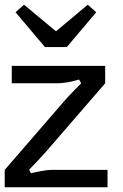

<svg xmlns="http://www.w3.org/2000/svg" viewBox="-20 -796 522 816"><path d="M353 -776 218 -663 82 -776 46 -744 171 -596H264L389 -744ZM104 -75 111 -60Q120 -62 150 -68Q180 -74 202 -74H437V0H0V-74L250 -363Q270 -386 294 -410.5Q318 -435 325 -442L316 -458Q312 -457 298 -453Q284 -449 262.5 -445.5Q241 -442 219 -442H30V-516H427V-442L177 -153Q157 -130 134 -106Q111 -82 104 -75Z"/></svg>

Font: Voces
Style: Regular
Weight: 400
Designer: Ana Paula Megda, Pablo Ugerman
Foundry: Ana Paula Megda, Pablo Ugerman
Version: Version 1.100